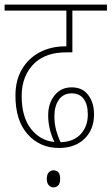

<svg xmlns="http://www.w3.org/2000/svg" viewBox="-20 -642 484 833"><path d="M236 0Q153 0 100 -59.5Q47 -119 47 -227Q47 -294 75.5 -342Q104 -390 153 -415.5Q202 -441 263 -441H268V-596H0V-622H444V-596H294V-415H272Q223 -415 190 -403.5Q157 -392 133 -371Q74 -317 74 -225Q74 -135 114 -83.5Q154 -32 216 -26Q189 -83 189 -142Q189 -193 216.5 -228Q244 -263 291 -263Q338 -263 363 -229.5Q388 -196 388 -146Q388 -80 346.5 -40Q305 0 236 0ZM216 -138Q216 -104 224 -75.5Q232 -47 243 -25Q300 -27 330.5 -60.5Q361 -94 361 -145Q361 -189 343 -213Q325 -237 291 -237Q255 -237 235.5 -209.5Q216 -182 216 -138ZM183 134Q183 115 191.5 106Q200 97 212 97Q241 97 241 134Q241 154 232.5 162.5Q224 171 212 171Q201 171 192 162Q183 153 183 134Z"/></svg>

Font: Noto Sans Devanagari UI Condensed Thin
Style: Regular
Weight: 100
Width: 3
Designer: Jelle Bosma - Monotype Design Team
Foundry: Monotype Imaging Inc.
Version: Version 2.004; ttfautohint (v1.8.4.7-5d5b)